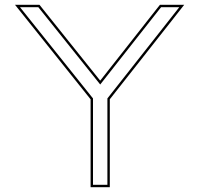

<svg xmlns="http://www.w3.org/2000/svg" viewBox="-20 -760 830 800"><path d="M437.5 -346.4 696.5 -675 747.5 -740H646.5L634.5 -725L397.5 -424L156.5 -725L144.5 -740H42.5L94.5 -675L357.5 -346.2V-20V20H437.5V-20ZM427.5 -349.9V10H367.5V-349.8L63.3 -730H139.7L397.6 -407.9L642.3 -718.8L651.3 -730H726.9L688.6 -681.2Z"/></svg>

Font: Nordica Advanced
Style: RegularOL
Weight: 300
Version: Version 1.07